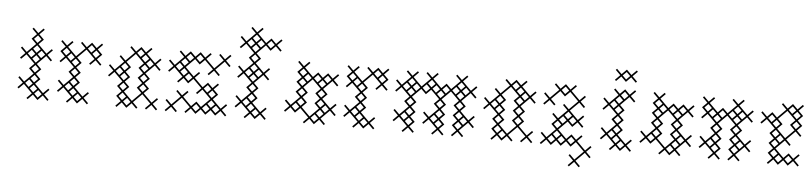

<svg xmlns="http://www.w3.org/2000/svg" viewBox="-34 -472 2928 692"><g transform="rotate(5 1430.5 -125.5)"><path d="M93.6 -125 125 -156.4 142.9 -138.6 147.1 -142.9 129.3 -160.7 147.1 -178.6 142.9 -182.9 125 -165 93.6 -196.4 111.4 -214.3 93.6 -232.1 111.4 -250 107.1 -254.3 89.3 -236.4 71.4 -254.3 67.1 -250 85 -232.1 67.1 -214.3 85 -196.4 53.6 -165 35.7 -182.9 31.4 -178.6 49.3 -160.7 31.4 -142.9 35.7 -138.6 53.6 -156.4 85 -125 67.1 -107.1 85 -89.3 53.6 -57.9 35.7 -75.7 31.4 -71.4 49.3 -53.6 31.4 -35.7 35.7 -31.4 53.6 -49.3 85 -17.9 67.1 0 71.4 4.3 89.3 -13.6 107.1 4.3 125 -13.6 142.9 4.3 147.1 0 129.3 -17.9 147.1 -35.7 142.9 -40 125 -22.1 93.6 -53.6 111.4 -71.4 93.6 -89.3 111.4 -107.1ZM71.4 -67.1 85 -53.6 71.4 -40 57.9 -53.6ZM75.7 -35.7 89.3 -49.3 102.9 -35.7 89.3 -22.1ZM75.7 -142.9 89.3 -156.4 102.9 -142.9 89.3 -129.3ZM71.4 -174.3 85 -160.7 71.4 -147.1 57.9 -160.7ZM75.7 -71.4 89.3 -85 102.9 -71.4 89.3 -57.9ZM75.7 -107.1 89.3 -120.7 102.9 -107.1 89.3 -93.6ZM75.7 -178.6 89.3 -192.1 102.9 -178.6 89.3 -165ZM75.7 -214.3 89.3 -227.9 102.9 -214.3 89.3 -200.7ZM93.6 -17.9 107.1 -31.4 120.7 -17.9 107.1 -4.3ZM93.6 -160.7 107.1 -174.3 120.7 -160.7 107.1 -147.1Z M250 4.3 267.9 -13.6 285.7 4.3 290 0 272.1 -17.9 290 -35.7 285.7 -40 267.9 -22.1 236.4 -53.6 254.3 -71.4 236.4 -89.3 254.3 -107.1 236.4 -125 254.3 -142.9 236.4 -160.7 267.9 -192.1 299.3 -160.7 281.4 -142.9 285.7 -138.6 303.6 -156.4 321.4 -138.6 325.7 -142.9 307.9 -160.7 325.7 -178.6 307.9 -196.4 325.7 -214.3 321.4 -218.6 303.6 -200.7 285.7 -218.6 267.9 -200.7 250 -218.6 245.7 -214.3 263.6 -196.4 232.1 -165 200.7 -196.4 218.6 -214.3 214.3 -218.6 196.4 -200.7 178.6 -218.6 174.3 -214.3 192.1 -196.4 174.3 -178.6 192.1 -160.7 174.3 -142.9 178.6 -138.6 196.4 -156.4 227.9 -125 210 -107.1 227.9 -89.3 196.4 -57.9 178.6 -75.7 174.3 -71.4 192.1 -53.6 174.3 -35.7 178.6 -31.4 196.4 -49.3 227.9 -17.9 210 0 214.3 4.3 232.1 -13.6ZM214.3 -67.1 227.9 -53.6 214.3 -40 200.7 -53.6ZM218.6 -35.7 232.1 -49.3 245.7 -35.7 232.1 -22.1ZM290 -178.6 303.6 -192.1 317.1 -178.6 303.6 -165ZM218.6 -142.9 232.1 -156.4 245.7 -142.9 232.1 -129.3ZM182.9 -178.6 196.4 -192.1 210 -178.6 196.4 -165ZM200.7 -160.7 214.3 -174.3 227.9 -160.7 214.3 -147.1ZM218.6 -71.4 232.1 -85 245.7 -71.4 232.1 -57.9ZM218.6 -107.1 232.1 -120.7 245.7 -107.1 232.1 -93.6ZM236.4 -17.9 250 -31.4 263.6 -17.9 250 -4.3ZM272.1 -196.4 285.7 -210 299.3 -196.4 285.7 -182.9Z M428.6 4.3 446.4 -13.6 464.3 4.3 468.6 0 450.7 -17.9 482.1 -49.3 513.6 -17.9 495.7 0 500 4.3 517.9 -13.6 535.7 4.3 540 0 522.1 -17.9 540 -35.7 535.7 -40 517.9 -22.1 486.4 -53.6 504.3 -71.4 486.4 -89.3 504.3 -107.1 486.4 -125 517.9 -156.4 535.7 -138.6 540 -142.9 522.1 -160.7 540 -178.6 535.7 -182.9 517.9 -165 486.4 -196.4 504.3 -214.3 500 -218.6 482.1 -200.7 464.3 -218.6 446.4 -200.7 428.6 -218.6 424.3 -214.3 442.1 -196.4 410.7 -165 392.9 -182.9 388.6 -178.6 406.4 -160.7 375 -129.3 357.1 -147.1 352.9 -142.9 370.7 -125 352.9 -107.1 357.1 -102.9 375 -120.7 406.4 -89.3 388.6 -71.4 406.4 -53.6 388.6 -35.7 406.4 -17.9 388.6 0 392.9 4.3 410.7 -13.6ZM446.4 -22.1 415 -53.6 432.9 -71.4 415 -89.3 432.9 -107.1 415 -125 432.9 -142.9 415 -160.7 446.4 -192.1 477.9 -160.7 460 -142.9 477.9 -125 460 -107.1 477.9 -89.3 460 -71.4 477.9 -53.6ZM468.6 -178.6 482.1 -192.1 495.7 -178.6 482.1 -165ZM392.9 -138.6 406.4 -125 392.9 -111.4 379.3 -125ZM397.1 -107.1 410.7 -120.7 424.3 -107.1 410.7 -93.6ZM397.1 -35.7 410.7 -49.3 424.3 -35.7 410.7 -22.1ZM397.1 -71.4 410.7 -85 424.3 -71.4 410.7 -57.9ZM397.1 -142.9 410.7 -156.4 424.3 -142.9 410.7 -129.3ZM415 -17.9 428.6 -31.4 442.1 -17.9 428.6 -4.3ZM450.7 -196.4 464.3 -210 477.9 -196.4 464.3 -182.9ZM468.6 -71.4 482.1 -85 495.7 -71.4 482.1 -57.9ZM468.6 -107.1 482.1 -120.7 495.7 -107.1 482.1 -93.6ZM468.6 -142.9 482.1 -156.4 495.7 -142.9 482.1 -129.3ZM486.4 -160.7 500 -174.3 513.6 -160.7 500 -147.1Z M767.9 -22.1 736.4 -53.6 754.3 -71.4 736.4 -89.3 754.3 -107.1 750 -111.4 732.1 -93.6 714.3 -111.4 696.4 -93.6 665 -125 682.9 -142.9 678.6 -147.1 660.7 -129.3 629.3 -160.7 660.7 -192.1 678.6 -174.3 696.4 -192.1 727.9 -160.7 710 -142.9 714.3 -138.6 732.1 -156.4 750 -138.6 754.3 -142.9 736.4 -160.7 767.9 -192.1 785.7 -174.3 790 -178.6 772.1 -196.4 790 -214.3 785.7 -218.6 767.9 -200.7 750 -218.6 745.7 -214.3 763.6 -196.4 732.1 -165 700.7 -196.4 718.6 -214.3 714.3 -218.6 696.4 -200.7 678.6 -218.6 660.7 -200.7 642.9 -218.6 625 -200.7 607.1 -218.6 602.9 -214.3 620.7 -196.4 589.3 -165 571.4 -182.9 567.1 -178.6 585 -160.7 567.1 -142.9 571.4 -138.6 589.3 -156.4 620.7 -125 602.9 -107.1 607.1 -102.9 625 -120.7 642.9 -102.9 660.7 -120.7 692.1 -89.3 674.3 -71.4 678.6 -67.1 696.4 -85 727.9 -53.6 696.4 -22.1 678.6 -40 660.7 -22.1 629.3 -53.6 647.1 -71.4 642.9 -75.7 625 -57.9 607.1 -75.7 602.9 -71.4 620.7 -53.6 589.3 -22.1 571.4 -40 567.1 -35.7 585 -17.9 567.1 0 571.4 4.3 589.3 -13.6 607.1 4.3 611.4 0 593.6 -17.9 625 -49.3 656.4 -17.9 638.6 0 642.9 4.3 660.7 -13.6 678.6 4.3 696.4 -13.6 714.3 4.3 732.1 -13.6 750 4.3 767.9 -13.6 785.7 4.3 790 0 772.1 -17.9 790 -35.7 785.7 -40ZM714.3 -31.4 727.9 -17.9 714.3 -4.3 700.7 -17.9ZM718.6 -71.4 732.1 -85 745.7 -71.4 732.1 -57.9ZM607.1 -174.3 620.7 -160.7 607.1 -147.1 593.6 -160.7ZM611.4 -142.9 625 -156.4 638.6 -142.9 625 -129.3ZM611.4 -178.6 625 -192.1 638.6 -178.6 625 -165ZM629.3 -125 642.9 -138.6 656.4 -125 642.9 -111.4ZM629.3 -196.4 642.9 -210 656.4 -196.4 642.9 -182.9ZM665 -17.9 678.6 -31.4 692.1 -17.9 678.6 -4.3ZM665 -196.4 678.6 -210 692.1 -196.4 678.6 -182.9ZM700.7 -89.3 714.3 -102.9 727.9 -89.3 714.3 -75.7ZM718.6 -35.7 732.1 -49.3 745.7 -35.7 732.1 -22.1ZM736.4 -17.9 750 -31.4 763.6 -17.9 750 -4.3Z M892.9 4.3 910.7 -13.6 928.6 4.3 932.9 0 915 -17.9 932.9 -35.7 928.6 -40 910.7 -22.1 879.3 -53.6 897.1 -71.4 879.3 -89.3 897.1 -107.1 879.3 -125 910.7 -156.4 928.6 -138.6 932.9 -142.9 915 -160.7 932.9 -178.6 928.6 -182.9 910.7 -165 879.3 -196.4 897.1 -214.3 879.3 -232.1 910.7 -263.6 928.6 -245.7 946.4 -263.6 964.3 -245.7 968.6 -250 950.7 -267.9 968.6 -285.7 964.3 -290 946.4 -272.1 928.6 -290 910.7 -272.1 879.3 -303.6 897.1 -321.4 892.9 -325.7 875 -307.9 857.1 -325.7 852.9 -321.4 870.7 -303.6 839.3 -272.1 821.4 -290 817.1 -285.7 835 -267.9 817.1 -250 821.4 -245.7 839.3 -263.6 870.7 -232.1 852.9 -214.3 870.7 -196.4 839.3 -165 821.4 -182.9 817.1 -178.6 835 -160.7 817.1 -142.9 821.4 -138.6 839.3 -156.4 870.7 -125 852.9 -107.1 870.7 -89.3 839.3 -57.9 821.4 -75.7 817.1 -71.4 835 -53.6 817.1 -35.7 821.4 -31.4 839.3 -49.3 870.7 -17.9 852.9 0 857.1 4.3 875 -13.6ZM857.1 -67.1 870.7 -53.6 857.1 -40 843.6 -53.6ZM857.1 -174.3 870.7 -160.7 857.1 -147.1 843.6 -160.7ZM857.1 -281.4 870.7 -267.9 857.1 -254.3 843.6 -267.9ZM861.4 -250 875 -263.6 888.6 -250 875 -236.4ZM861.4 -142.9 875 -156.4 888.6 -142.9 875 -129.3ZM861.4 -35.7 875 -49.3 888.6 -35.7 875 -22.1ZM861.4 -71.4 875 -85 888.6 -71.4 875 -57.9ZM861.4 -107.1 875 -120.7 888.6 -107.1 875 -93.6ZM861.4 -178.6 875 -192.1 888.6 -178.6 875 -165ZM861.4 -214.3 875 -227.9 888.6 -214.3 875 -200.7ZM861.4 -285.7 875 -299.3 888.6 -285.7 875 -272.1ZM879.3 -17.9 892.9 -31.4 906.4 -17.9 892.9 -4.3ZM879.3 -160.7 892.9 -174.3 906.4 -160.7 892.9 -147.1ZM879.3 -267.9 892.9 -281.4 906.4 -267.9 892.9 -254.3ZM915 -267.9 928.6 -281.4 942.1 -267.9 928.6 -254.3Z M1089.3 -22.1 1057.9 -53.6 1075.7 -71.4 1057.9 -89.3 1075.7 -107.1 1057.9 -125 1089.3 -156.4 1120.7 -125 1102.9 -107.1 1120.7 -89.3 1102.9 -71.4 1120.7 -53.6ZM1035.7 -31.4 1053.6 -49.3 1085 -17.9 1067.1 0 1071.4 4.3 1089.3 -13.6 1107.1 4.3 1125 -13.6 1142.9 4.3 1147.1 0 1129.3 -17.9 1160.7 -49.3 1178.6 -31.4 1182.9 -35.7 1165 -53.6 1182.9 -71.4 1178.6 -75.7 1160.7 -57.9 1129.3 -89.3 1147.1 -107.1 1129.3 -125 1160.7 -156.4 1178.6 -138.6 1182.9 -142.9 1165 -160.7 1182.9 -178.6 1178.6 -182.9 1160.7 -165 1142.9 -182.9 1125 -165 1107.1 -182.9 1089.3 -165 1057.9 -196.4 1075.7 -214.3 1071.4 -218.6 1053.6 -200.7 1035.7 -218.6 1031.4 -214.3 1049.3 -196.4 1031.4 -178.6 1049.3 -160.7 1031.4 -142.9 1049.3 -125 1031.4 -107.1 1049.3 -89.3 1017.9 -57.9 1000 -75.7 995.7 -71.4 1013.6 -53.6 995.7 -35.7 1000 -31.4 1017.9 -49.3ZM1035.7 -67.1 1049.3 -53.6 1035.7 -40 1022.1 -53.6ZM1107.1 -31.4 1120.7 -17.9 1107.1 -4.3 1093.6 -17.9ZM1111.4 -142.9 1125 -156.4 1138.6 -142.9 1125 -129.3ZM1040 -71.4 1053.6 -85 1067.1 -71.4 1053.6 -57.9ZM1040 -107.1 1053.6 -120.7 1067.1 -107.1 1053.6 -93.6ZM1040 -142.9 1053.6 -156.4 1067.1 -142.9 1053.6 -129.3ZM1040 -178.6 1053.6 -192.1 1067.1 -178.6 1053.6 -165ZM1057.9 -160.7 1071.4 -174.3 1085 -160.7 1071.4 -147.1ZM1093.6 -160.7 1107.1 -174.3 1120.7 -160.7 1107.1 -147.1ZM1111.4 -35.7 1125 -49.3 1138.6 -35.7 1125 -22.1ZM1111.4 -71.4 1125 -85 1138.6 -71.4 1125 -57.9ZM1111.4 -107.1 1125 -120.7 1138.6 -107.1 1125 -93.6ZM1129.3 -53.6 1142.9 -67.1 1156.4 -53.6 1142.9 -40ZM1129.3 -160.7 1142.9 -174.3 1156.4 -160.7 1142.9 -147.1Z M1285.7 4.3 1303.6 -13.6 1321.4 4.3 1325.7 0 1307.9 -17.9 1325.7 -35.7 1321.4 -40 1303.6 -22.1 1272.1 -53.6 1290 -71.4 1272.1 -89.3 1290 -107.1 1272.1 -125 1290 -142.9 1272.1 -160.7 1303.6 -192.1 1335 -160.7 1317.1 -142.9 1321.4 -138.6 1339.3 -156.4 1357.1 -138.6 1361.4 -142.9 1343.6 -160.7 1361.4 -178.6 1343.6 -196.4 1361.4 -214.3 1357.1 -218.6 1339.3 -200.7 1321.4 -218.6 1303.6 -200.7 1285.7 -218.6 1281.4 -214.3 1299.3 -196.4 1267.9 -165 1236.4 -196.4 1254.3 -214.3 1250 -218.6 1232.1 -200.7 1214.3 -218.6 1210 -214.3 1227.9 -196.4 1210 -178.6 1227.9 -160.7 1210 -142.9 1214.3 -138.6 1232.1 -156.4 1263.6 -125 1245.7 -107.1 1263.6 -89.3 1232.1 -57.9 1214.3 -75.7 1210 -71.4 1227.9 -53.6 1210 -35.7 1214.3 -31.4 1232.1 -49.3 1263.6 -17.9 1245.7 0 1250 4.3 1267.9 -13.6ZM1250 -67.1 1263.6 -53.6 1250 -40 1236.4 -53.6ZM1254.3 -35.7 1267.9 -49.3 1281.4 -35.7 1267.9 -22.1ZM1325.7 -178.6 1339.3 -192.1 1352.9 -178.6 1339.3 -165ZM1254.3 -142.9 1267.9 -156.4 1281.4 -142.9 1267.9 -129.3ZM1218.6 -178.6 1232.1 -192.1 1245.7 -178.6 1232.1 -165ZM1236.4 -160.7 1250 -174.3 1263.6 -160.7 1250 -147.1ZM1254.3 -71.4 1267.9 -85 1281.4 -71.4 1267.9 -57.9ZM1254.3 -107.1 1267.9 -120.7 1281.4 -107.1 1267.9 -93.6ZM1272.1 -17.9 1285.7 -31.4 1299.3 -17.9 1285.7 -4.3ZM1307.9 -196.4 1321.4 -210 1335 -196.4 1321.4 -182.9Z M1450.7 -125 1482.1 -156.4 1500 -138.6 1517.9 -156.4 1549.3 -125 1531.4 -107.1 1549.3 -89.3 1517.9 -57.9 1500 -75.7 1495.7 -71.4 1513.6 -53.6 1495.7 -35.7 1500 -31.4 1517.9 -49.3 1549.3 -17.9 1531.4 0 1535.7 4.3 1553.6 -13.6 1571.4 4.3 1575.7 0 1557.9 -17.9 1575.7 -35.7 1557.9 -53.6 1575.7 -71.4 1557.9 -89.3 1575.7 -107.1 1557.9 -125 1589.3 -156.4 1620.7 -125 1602.9 -107.1 1620.7 -89.3 1602.9 -71.4 1620.7 -53.6 1602.9 -35.7 1620.7 -17.9 1602.9 0 1607.1 4.3 1625 -13.6 1642.9 4.3 1647.1 0 1629.3 -17.9 1660.7 -49.3 1678.6 -31.4 1682.9 -35.7 1665 -53.6 1682.9 -71.4 1678.6 -75.7 1660.7 -57.9 1629.3 -89.3 1647.1 -107.1 1629.3 -125 1660.7 -156.4 1678.6 -138.6 1682.9 -142.9 1665 -160.7 1682.9 -178.6 1678.6 -182.9 1660.7 -165 1629.3 -196.4 1647.1 -214.3 1642.9 -218.6 1625 -200.7 1607.1 -218.6 1602.9 -214.3 1620.7 -196.4 1589.3 -165 1571.4 -182.9 1553.6 -165 1522.1 -196.4 1540 -214.3 1535.7 -218.6 1517.9 -200.7 1500 -218.6 1495.7 -214.3 1513.6 -196.4 1482.1 -165 1450.7 -196.4 1468.6 -214.3 1464.3 -218.6 1446.4 -200.7 1428.6 -218.6 1424.3 -214.3 1442.1 -196.4 1410.7 -165 1392.9 -182.9 1388.6 -178.6 1406.4 -160.7 1388.6 -142.9 1392.9 -138.6 1410.7 -156.4 1442.1 -125 1424.3 -107.1 1442.1 -89.3 1410.7 -57.9 1392.9 -75.7 1388.6 -71.4 1406.4 -53.6 1388.6 -35.7 1392.9 -31.4 1410.7 -49.3 1442.1 -17.9 1424.3 0 1428.6 4.3 1446.4 -13.6 1464.3 4.3 1468.6 0 1450.7 -17.9 1468.6 -35.7 1450.7 -53.6 1468.6 -71.4 1450.7 -89.3 1468.6 -107.1ZM1428.6 -67.1 1442.1 -53.6 1428.6 -40 1415 -53.6ZM1432.9 -35.7 1446.4 -49.3 1460 -35.7 1446.4 -22.1ZM1432.9 -142.9 1446.4 -156.4 1460 -142.9 1446.4 -129.3ZM1428.6 -174.3 1442.1 -160.7 1428.6 -147.1 1415 -160.7ZM1500 -174.3 1513.6 -160.7 1500 -147.1 1486.4 -160.7ZM1535.7 -67.1 1549.3 -53.6 1535.7 -40 1522.1 -53.6ZM1540 -35.7 1553.6 -49.3 1567.1 -35.7 1553.6 -22.1ZM1540 -142.9 1553.6 -156.4 1567.1 -142.9 1553.6 -129.3ZM1611.4 -142.9 1625 -156.4 1638.6 -142.9 1625 -129.3ZM1607.1 -174.3 1620.7 -160.7 1607.1 -147.1 1593.6 -160.7ZM1432.9 -71.4 1446.4 -85 1460 -71.4 1446.4 -57.9ZM1432.9 -107.1 1446.4 -120.7 1460 -107.1 1446.4 -93.6ZM1432.9 -178.6 1446.4 -192.1 1460 -178.6 1446.4 -165ZM1450.7 -160.7 1464.3 -174.3 1477.9 -160.7 1464.3 -147.1ZM1504.3 -178.6 1517.9 -192.1 1531.4 -178.6 1517.9 -165ZM1522.1 -160.7 1535.7 -174.3 1549.3 -160.7 1535.7 -147.1ZM1540 -71.4 1553.6 -85 1567.1 -71.4 1553.6 -57.9ZM1540 -107.1 1553.6 -120.7 1567.1 -107.1 1553.6 -93.6ZM1557.9 -160.7 1571.4 -174.3 1585 -160.7 1571.4 -147.1ZM1611.4 -35.7 1625 -49.3 1638.6 -35.7 1625 -22.1ZM1611.4 -71.4 1625 -85 1638.6 -71.4 1625 -57.9ZM1611.4 -107.1 1625 -120.7 1638.6 -107.1 1625 -93.6ZM1611.4 -178.6 1625 -192.1 1638.6 -178.6 1625 -165ZM1629.3 -53.6 1642.9 -67.1 1656.4 -53.6 1642.9 -40ZM1629.3 -160.7 1642.9 -174.3 1656.4 -160.7 1642.9 -147.1Z M1785.7 4.3 1803.6 -13.6 1821.4 4.3 1825.7 0 1807.9 -17.9 1839.3 -49.3 1870.7 -17.9 1852.9 0 1857.1 4.3 1875 -13.6 1892.9 4.3 1897.1 0 1879.3 -17.9 1897.1 -35.7 1892.9 -40 1875 -22.1 1843.6 -53.6 1861.4 -71.4 1843.6 -89.3 1861.4 -107.1 1843.6 -125 1875 -156.4 1892.9 -138.6 1897.1 -142.9 1879.3 -160.7 1897.1 -178.6 1892.9 -182.9 1875 -165 1843.6 -196.4 1861.4 -214.3 1857.1 -218.6 1839.3 -200.7 1821.4 -218.6 1803.6 -200.7 1785.7 -218.6 1781.4 -214.3 1799.3 -196.4 1767.9 -165 1750 -182.9 1745.7 -178.6 1763.6 -160.7 1732.1 -129.3 1714.3 -147.1 1710 -142.9 1727.9 -125 1710 -107.1 1714.3 -102.9 1732.1 -120.7 1763.6 -89.3 1745.7 -71.4 1763.6 -53.6 1745.7 -35.7 1763.6 -17.9 1745.7 0 1750 4.3 1767.9 -13.6ZM1803.6 -22.1 1772.1 -53.6 1790 -71.4 1772.1 -89.3 1790 -107.1 1772.1 -125 1790 -142.9 1772.1 -160.7 1803.6 -192.1 1835 -160.7 1817.1 -142.9 1835 -125 1817.1 -107.1 1835 -89.3 1817.1 -71.4 1835 -53.6ZM1825.7 -178.6 1839.3 -192.1 1852.9 -178.6 1839.3 -165ZM1750 -138.6 1763.6 -125 1750 -111.4 1736.4 -125ZM1754.3 -107.1 1767.9 -120.7 1781.4 -107.1 1767.9 -93.6ZM1754.3 -35.7 1767.9 -49.3 1781.4 -35.7 1767.9 -22.1ZM1754.3 -71.4 1767.9 -85 1781.4 -71.4 1767.9 -57.9ZM1754.3 -142.9 1767.9 -156.4 1781.4 -142.9 1767.9 -129.3ZM1772.1 -17.9 1785.7 -31.4 1799.3 -17.9 1785.7 -4.3ZM1807.9 -196.4 1821.4 -210 1835 -196.4 1821.4 -182.9ZM1825.7 -71.4 1839.3 -85 1852.9 -71.4 1839.3 -57.9ZM1825.7 -107.1 1839.3 -120.7 1852.9 -107.1 1839.3 -93.6ZM1825.7 -142.9 1839.3 -156.4 1852.9 -142.9 1839.3 -129.3ZM1843.6 -160.7 1857.1 -174.3 1870.7 -160.7 1857.1 -147.1Z M2000 -174.3 2017.9 -192.1 2049.3 -160.7 2017.9 -129.3 2000 -147.1 1995.7 -142.9 2013.6 -125 1982.1 -93.6 1964.3 -111.4 1960 -107.1 1977.9 -89.3 1960 -71.4 1977.9 -53.6 1946.4 -22.1 1928.6 -40 1924.3 -35.7 1942.1 -17.9 1924.3 0 1928.6 4.3 1946.4 -13.6 1964.3 4.3 1982.1 -13.6 2000 4.3 2017.9 -13.6 2035.7 4.3 2053.6 -13.6 2085 17.9 2053.6 49.3 2035.7 31.4 2031.4 35.7 2049.3 53.6 2031.4 71.4 2035.7 75.7 2053.6 57.9 2071.4 75.7 2075.7 71.4 2057.9 53.6 2089.3 22.1 2107.1 40 2111.4 35.7 2093.6 17.9 2111.4 0 2107.1 -4.3 2089.3 13.6 2057.9 -17.9 2075.7 -35.7 2071.4 -40 2053.6 -22.1 2035.7 -40 2017.9 -22.1 1986.4 -53.6 2017.9 -85 2035.7 -67.1 2053.6 -85 2071.4 -67.1 2075.7 -71.4 2057.9 -89.3 2075.7 -107.1 2071.4 -111.4 2053.6 -93.6 2022.1 -125 2053.6 -156.4 2071.4 -138.6 2075.7 -142.9 2057.9 -160.7 2075.7 -178.6 2071.4 -182.9 2053.6 -165 2022.1 -196.4 2040 -214.3 2035.7 -218.6 2017.9 -200.7 2000 -218.6 1982.1 -200.7 1964.3 -218.6 1960 -214.3 1977.9 -196.4 1946.4 -165 1928.6 -182.9 1924.3 -178.6 1942.1 -160.7 1924.3 -142.9 1928.6 -138.6 1946.4 -156.4 1964.3 -138.6 1968.6 -142.9 1950.7 -160.7 1982.1 -192.1ZM2000 -102.9 2013.6 -89.3 2000 -75.7 1986.4 -89.3ZM1964.3 -31.4 1977.9 -17.9 1964.3 -4.3 1950.7 -17.9ZM1968.6 -35.7 1982.1 -49.3 1995.7 -35.7 1982.1 -22.1ZM1968.6 -71.4 1982.1 -85 1995.7 -71.4 1982.1 -57.9ZM1986.4 -17.9 2000 -31.4 2013.6 -17.9 2000 -4.3ZM1986.4 -196.4 2000 -210 2013.6 -196.4 2000 -182.9ZM2004.3 -107.1 2017.9 -120.7 2031.4 -107.1 2017.9 -93.6ZM2022.1 -17.9 2035.7 -31.4 2049.3 -17.9 2035.7 -4.3ZM2022.1 -89.3 2035.7 -102.9 2049.3 -89.3 2035.7 -75.7Z M2218.6 -142.9 2200.7 -160.7 2232.1 -192.1 2250 -174.3 2254.3 -178.6 2236.4 -196.4 2254.3 -214.3 2250 -218.6 2232.1 -200.7 2214.3 -218.6 2196.4 -200.7 2178.6 -218.6 2174.3 -214.3 2192.1 -196.4 2160.7 -165 2142.9 -182.9 2138.6 -178.6 2156.4 -160.7 2138.6 -142.9 2142.9 -138.6 2160.7 -156.4 2192.1 -125 2174.3 -107.1 2192.1 -89.3 2160.7 -57.9 2142.9 -75.7 2138.6 -71.4 2156.4 -53.6 2138.6 -35.7 2142.9 -31.4 2160.7 -49.3 2192.1 -17.9 2174.3 0 2178.6 4.3 2196.4 -13.6 2214.3 4.3 2232.1 -13.6 2250 4.3 2254.3 0 2236.4 -17.9 2254.3 -35.7 2250 -40 2232.1 -22.1 2200.7 -53.6 2218.6 -71.4 2200.7 -89.3 2218.6 -107.1 2200.7 -125ZM2178.6 -67.1 2192.1 -53.6 2178.6 -40 2165 -53.6ZM2182.9 -35.7 2196.4 -49.3 2210 -35.7 2196.4 -22.1ZM2178.6 -174.3 2192.1 -160.7 2178.6 -147.1 2165 -160.7ZM2182.9 -142.9 2196.4 -156.4 2210 -142.9 2196.4 -129.3ZM2214.3 -245.7 2232.1 -263.6 2250 -245.7 2254.3 -250 2236.4 -267.9 2254.3 -285.7 2250 -290 2232.1 -272.1 2214.3 -290 2196.4 -272.1 2178.6 -290 2174.3 -285.7 2192.1 -267.9 2174.3 -250 2178.6 -245.7 2196.4 -263.6ZM2182.9 -71.4 2196.4 -85 2210 -71.4 2196.4 -57.9ZM2182.9 -107.1 2196.4 -120.7 2210 -107.1 2196.4 -93.6ZM2182.9 -178.6 2196.4 -192.1 2210 -178.6 2196.4 -165ZM2200.7 -17.9 2214.3 -31.4 2227.9 -17.9 2214.3 -4.3ZM2200.7 -196.4 2214.3 -210 2227.9 -196.4 2214.3 -182.9ZM2200.7 -267.9 2214.3 -281.4 2227.9 -267.9 2214.3 -254.3Z M2375 -22.1 2343.6 -53.6 2361.4 -71.4 2343.6 -89.3 2361.4 -107.1 2343.6 -125 2375 -156.4 2406.4 -125 2388.6 -107.1 2406.4 -89.3 2388.6 -71.4 2406.4 -53.6ZM2321.4 -31.4 2339.3 -49.3 2370.7 -17.9 2352.9 0 2357.1 4.3 2375 -13.6 2392.9 4.3 2410.7 -13.6 2428.6 4.3 2432.9 0 2415 -17.9 2446.4 -49.3 2464.3 -31.4 2468.6 -35.7 2450.7 -53.6 2468.6 -71.4 2464.3 -75.7 2446.4 -57.9 2415 -89.3 2432.9 -107.1 2415 -125 2446.4 -156.4 2464.3 -138.6 2468.6 -142.9 2450.7 -160.7 2468.6 -178.6 2464.3 -182.9 2446.4 -165 2428.6 -182.9 2410.7 -165 2392.9 -182.9 2375 -165 2343.6 -196.4 2361.4 -214.3 2357.1 -218.6 2339.3 -200.7 2321.4 -218.6 2317.1 -214.3 2335 -196.4 2317.1 -178.6 2335 -160.7 2317.1 -142.9 2335 -125 2317.1 -107.1 2335 -89.3 2303.6 -57.9 2285.7 -75.7 2281.4 -71.4 2299.3 -53.6 2281.4 -35.7 2285.7 -31.4 2303.6 -49.3ZM2321.4 -67.1 2335 -53.6 2321.4 -40 2307.9 -53.6ZM2392.9 -31.4 2406.4 -17.9 2392.9 -4.3 2379.3 -17.9ZM2397.1 -142.9 2410.7 -156.4 2424.3 -142.9 2410.7 -129.3ZM2325.7 -71.4 2339.3 -85 2352.9 -71.4 2339.3 -57.9ZM2325.7 -107.1 2339.3 -120.7 2352.9 -107.1 2339.3 -93.6ZM2325.7 -142.9 2339.3 -156.4 2352.9 -142.9 2339.3 -129.3ZM2325.7 -178.6 2339.3 -192.1 2352.9 -178.6 2339.3 -165ZM2343.6 -160.7 2357.1 -174.3 2370.7 -160.7 2357.1 -147.1ZM2379.3 -160.7 2392.9 -174.3 2406.4 -160.7 2392.9 -147.1ZM2397.1 -35.7 2410.7 -49.3 2424.3 -35.7 2410.7 -22.1ZM2397.1 -71.4 2410.7 -85 2424.3 -71.4 2410.7 -57.9ZM2397.1 -107.1 2410.7 -120.7 2424.3 -107.1 2410.7 -93.6ZM2415 -53.6 2428.6 -67.1 2442.1 -53.6 2428.6 -40ZM2415 -160.7 2428.6 -174.3 2442.1 -160.7 2428.6 -147.1Z M2575.7 -107.1 2557.9 -125 2589.3 -156.4 2620.7 -125 2602.9 -107.1 2620.7 -89.3 2602.9 -71.4 2620.7 -53.6 2602.9 -35.7 2620.7 -17.9 2602.9 0 2607.1 4.3 2625 -13.6 2642.9 4.3 2647.1 0 2629.3 -17.9 2660.7 -49.3 2678.6 -31.4 2682.9 -35.7 2665 -53.6 2682.9 -71.4 2678.6 -75.7 2660.7 -57.9 2629.3 -89.3 2647.1 -107.1 2629.3 -125 2660.7 -156.4 2678.6 -138.6 2682.9 -142.9 2665 -160.7 2682.9 -178.6 2678.6 -182.9 2660.7 -165 2629.3 -196.4 2647.1 -214.3 2642.9 -218.6 2625 -200.7 2607.1 -218.6 2602.9 -214.3 2620.7 -196.4 2589.3 -165 2571.4 -182.9 2553.6 -165 2522.1 -196.4 2540 -214.3 2535.7 -218.6 2517.9 -200.7 2500 -218.6 2495.7 -214.3 2513.6 -196.4 2495.7 -178.6 2513.6 -160.7 2495.7 -142.9 2500 -138.6 2517.9 -156.4 2549.3 -125 2531.4 -107.1 2549.3 -89.3 2517.9 -57.9 2500 -75.7 2495.7 -71.4 2513.6 -53.6 2495.7 -35.7 2500 -31.4 2517.9 -49.3 2549.3 -17.9 2531.4 0 2535.7 4.3 2553.6 -13.6 2571.4 4.3 2575.7 0 2557.9 -17.9 2575.7 -35.7 2557.9 -53.6 2575.7 -71.4 2557.9 -89.3ZM2535.7 -67.1 2549.3 -53.6 2535.7 -40 2522.1 -53.6ZM2540 -35.7 2553.6 -49.3 2567.1 -35.7 2553.6 -22.1ZM2607.1 -174.3 2620.7 -160.7 2607.1 -147.1 2593.6 -160.7ZM2540 -142.9 2553.6 -156.4 2567.1 -142.9 2553.6 -129.3ZM2611.4 -142.9 2625 -156.4 2638.6 -142.9 2625 -129.3ZM2504.3 -178.6 2517.9 -192.1 2531.4 -178.6 2517.9 -165ZM2522.1 -160.7 2535.7 -174.3 2549.3 -160.7 2535.7 -147.1ZM2540 -71.4 2553.6 -85 2567.1 -71.4 2553.6 -57.9ZM2540 -107.1 2553.6 -120.7 2567.1 -107.1 2553.6 -93.6ZM2557.9 -160.7 2571.4 -174.3 2585 -160.7 2571.4 -147.1ZM2611.4 -35.7 2625 -49.3 2638.6 -35.7 2625 -22.1ZM2611.4 -71.4 2625 -85 2638.6 -71.4 2625 -57.9ZM2611.4 -107.1 2625 -120.7 2638.6 -107.1 2625 -93.6ZM2611.4 -178.6 2625 -192.1 2638.6 -178.6 2625 -165ZM2629.3 -53.6 2642.9 -67.1 2656.4 -53.6 2642.9 -40ZM2629.3 -160.7 2642.9 -174.3 2656.4 -160.7 2642.9 -147.1Z M2803.6 -22.1 2772.1 -53.6 2803.6 -85 2821.4 -67.1 2825.7 -71.4 2807.9 -89.3 2839.3 -120.7 2857.1 -102.9 2861.4 -107.1 2843.6 -125 2861.4 -142.9 2843.6 -160.7 2861.4 -178.6 2843.6 -196.4 2861.4 -214.3 2857.1 -218.6 2839.3 -200.7 2821.4 -218.6 2803.6 -200.7 2785.7 -218.6 2781.4 -214.3 2799.3 -196.4 2767.9 -165 2750 -182.9 2732.1 -165 2714.3 -182.9 2710 -178.6 2727.9 -160.7 2710 -142.9 2714.3 -138.6 2732.1 -156.4 2763.6 -125 2745.7 -107.1 2763.6 -89.3 2745.7 -71.4 2763.6 -53.6 2745.7 -35.7 2763.6 -17.9 2745.7 0 2750 4.3 2767.9 -13.6 2785.7 4.3 2803.6 -13.6 2821.4 4.3 2839.3 -13.6 2857.1 4.3 2861.4 0 2843.6 -17.9 2861.4 -35.7 2857.1 -40 2839.3 -22.1 2821.4 -40ZM2803.6 -93.6 2772.1 -125 2790 -142.9 2772.1 -160.7 2803.6 -192.1 2835 -160.7 2817.1 -142.9 2835 -125ZM2825.7 -178.6 2839.3 -192.1 2852.9 -178.6 2839.3 -165ZM2754.3 -142.9 2767.9 -156.4 2781.4 -142.9 2767.9 -129.3ZM2736.4 -160.7 2750 -174.3 2763.6 -160.7 2750 -147.1ZM2754.3 -35.7 2767.9 -49.3 2781.4 -35.7 2767.9 -22.1ZM2754.3 -71.4 2767.9 -85 2781.4 -71.4 2767.9 -57.9ZM2754.3 -107.1 2767.9 -120.7 2781.4 -107.1 2767.9 -93.6ZM2772.1 -17.9 2785.7 -31.4 2799.3 -17.9 2785.7 -4.3ZM2772.1 -89.3 2785.7 -102.9 2799.3 -89.3 2785.7 -75.7ZM2807.9 -17.9 2821.4 -31.4 2835 -17.9 2821.4 -4.3ZM2807.9 -196.4 2821.4 -210 2835 -196.4 2821.4 -182.9ZM2825.7 -142.9 2839.3 -156.4 2852.9 -142.9 2839.3 -129.3Z"/></g></svg>

Font: Gossip Low Cross Stitch
Style: Regular
Weight: 300
Width: 3
Designer: Deborah Khodanovich
Version: Version 1.001;Glyphs 3.3.1 (3343)